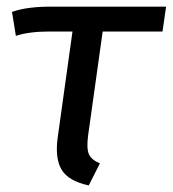

<svg xmlns="http://www.w3.org/2000/svg" viewBox="-20 -547 520 578"><path d="M127.9 -452.1Q66.9 -452.1 27.8 -439L16.1 -511.2Q64 -528.3 145 -526.9H480L469.2 -452.1H289.1L245.1 -138.2Q240.2 -100.1 247.6 -83Q254.9 -65.9 280.8 -55.2L247.1 11.2Q186 -2 165.5 -36.1Q145 -70.3 153.8 -133.8L198.2 -452.1Z"/></svg>

Font: FiraSans-Italic
Style: Italic
Weight: 400
Italic angle: -8°
Designer: Carrois Corporate & Edenspiekermann AG
Foundry: Carrois Corporate GbR & Edenspiekermann AG
Version: Version 3.106;PS 003.106;hotconv 1.0.70;makeotf.lib2.5.58329